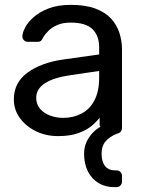

<svg xmlns="http://www.w3.org/2000/svg" viewBox="-20 -550 592 790"><path d="M449 220Q414 220 386 203.5Q358 187 342 156Q326 125 326 82Q326 55 336.5 33Q347 11 363 -5Q379 -21 393 -28Q392 -30 391 -31.5Q390 -33 390 -36V-66Q377 -48 355 -30.5Q333 -13 300 -1.5Q267 10 219 10Q169 10 128 -10Q87 -30 62 -64Q37 -98 37 -141Q37 -210 93 -251Q149 -292 239 -305L388 -326V-355Q388 -403 360.5 -430Q333 -457 271 -457Q238 -457 215.5 -447Q193 -437 179 -423Q165 -409 157 -395Q153 -386 148.5 -382Q144 -378 137 -378H94Q85 -378 78.5 -384.5Q72 -391 72 -400Q72 -415 83.5 -437Q95 -459 119 -480Q143 -501 180.5 -515.5Q218 -530 272 -530Q332 -530 373 -514.5Q414 -499 437.5 -473Q461 -447 471.5 -414Q482 -381 482 -347V-23Q482 -16 478 -10Q474 -4 466 -1L461 0Q430 13 414 32Q398 51 398 82Q398 116 412.5 133.5Q427 151 453 151H459Q469 151 475.5 157.5Q482 164 482 174V197Q482 207 475.5 213.5Q469 220 459 220ZM240 -65Q281 -65 315 -82.5Q349 -100 368.5 -137Q388 -174 388 -230V-258L272 -241Q201 -231 165 -207.5Q129 -184 129 -148Q129 -120 145.5 -101.5Q162 -83 187.5 -74Q213 -65 240 -65Z"/></svg>

Font: DVN-Rubik
Style: Regular
Weight: 400
Designer: Hubert and Fischer
Foundry: Hubert & Fischer
Version: Version 2.102